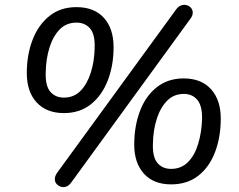

<svg xmlns="http://www.w3.org/2000/svg" viewBox="-20 -741 973 781"><path d="M270 1Q261 14 249.5 18Q238 22 227.5 18.5Q217 15 210 7Q203 -1 203 -13Q203 -25 213 -39L696 -702Q705 -715 717 -719Q729 -723 739.5 -720Q750 -717 757 -709Q764 -701 764 -689Q764 -677 754 -664ZM240 -281Q169 -281 129 -324.5Q89 -368 89 -444Q89 -518 112.5 -579Q136 -640 181 -676Q226 -712 291 -712Q363 -712 402.5 -668.5Q442 -625 442 -549Q442 -475 418.5 -414Q395 -353 350 -317Q305 -281 240 -281ZM240 -344Q281 -344 308 -372Q335 -400 349.5 -446Q364 -492 365 -546Q367 -601 346.5 -625Q326 -649 291 -649Q250 -649 223 -621.5Q196 -594 181.5 -548Q167 -502 166 -447Q164 -392 184.5 -368Q205 -344 240 -344ZM676 9Q605 9 565.5 -34.5Q526 -78 526 -153Q526 -227 549 -288.5Q572 -350 617.5 -386Q663 -422 727 -422Q799 -422 838.5 -378Q878 -334 878 -259Q878 -184 855 -123Q832 -62 787 -26.5Q742 9 676 9ZM676 -54Q717 -54 744.5 -81.5Q772 -109 786 -155.5Q800 -202 802 -256Q803 -311 782.5 -335Q762 -359 728 -359Q687 -359 659.5 -331Q632 -303 617.5 -257Q603 -211 602 -157Q600 -102 620.5 -78Q641 -54 676 -54Z"/></svg>

Font: Nunito ExtraLight Medium
Style: Italic
Weight: 500
Italic angle: -9°
Version: Version 3.602